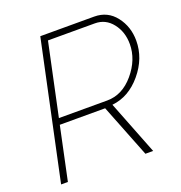

<svg xmlns="http://www.w3.org/2000/svg" viewBox="-128 -820 877 931"><g transform="rotate(-20 310.0 -355.0)"><path d="M30 0 181 -710H459Q528 -710 569.5 -656.5Q611 -603 611 -531Q611 -440 547 -363.5Q483 -287 396 -278L505 0H465L357 -274H123L65 0ZM379 -306Q458 -306 517 -376Q576 -446 576 -526Q576 -589 541 -633.5Q506 -678 451 -678H209L130 -306Z"/></g></svg>

Font: Raleway-v4020 ExtraLight
Style: Italic
Weight: 275
Italic angle: -12°
Designer: Matt McInerney, Pablo Impallari, Rodrigo Fuenzalida
Foundry: Matt McInerney, Pablo Impallari, Rodrigo Fuenzalida
Version: Version 4.020;PS 004.020;hotconv 1.0.88;makeotf.lib2.5.64775